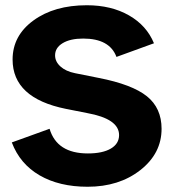

<svg xmlns="http://www.w3.org/2000/svg" viewBox="-20 -700 659 732"><path d="M596 -209Q596 -115 515 -51.5Q434 12 314 12Q206 12 131 -31.5Q56 -75 25 -157L169 -209Q197 -115 315 -115Q371 -115 402.5 -133.5Q434 -152 434 -185Q434 -247 312 -269L231 -285Q28 -326 28 -473Q28 -564 107.5 -622Q187 -680 311 -680Q404 -680 471.5 -641.5Q539 -603 567 -535L424 -483Q398 -553 297 -553Q248 -553 219 -535.5Q190 -518 190 -489Q190 -465 210.5 -446.5Q231 -428 266 -421L356 -403Q484 -378 540 -333Q596 -288 596 -209Z"/></svg>

Font: Atkinson Hyperlegible Pro
Style: Bold
Weight: 700
Designer: Elliott Scott, Megan Eiswerth, Linus Boman, Theodore Petrosky, Jacob Perez
Foundry: Braille Institute
Version: Version 1.5.1